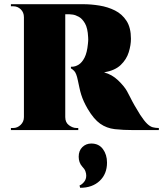

<svg xmlns="http://www.w3.org/2000/svg" viewBox="-20 -620 777 915"><path d="M283 -600H376Q414 -600 454 -593.5Q494 -587 528 -570Q562 -553 583 -520.5Q604 -488 604 -435Q604 -405 593.5 -371Q583 -337 555.5 -310.5Q528 -284 476 -275Q514 -265 543 -237Q572 -209 585 -186Q592 -174 600.5 -156.5Q609 -139 621 -118Q633 -97 648 -73Q667 -44 681 -30.5Q695 -17 708 -13.5Q721 -10 737 -10V0H619Q566 0 527 -4.5Q488 -9 457.5 -30.5Q427 -52 398 -101Q387 -120 379.5 -136.5Q372 -153 367 -169Q362 -185 358.5 -202Q355 -219 351 -237Q344 -272 333 -282.5Q322 -293 318 -294V-302Q319 -302 320 -302Q321 -302 323 -302Q339 -302 355 -312Q371 -322 383 -345.5Q395 -369 399 -411Q399 -414 400 -422Q401 -430 400 -443Q398 -486 385 -508.5Q372 -531 355.5 -540Q339 -549 326 -550.5Q313 -552 311 -552Q309 -552 306.5 -552Q304 -552 290 -552Q289 -552 287.5 -564Q286 -576 284.5 -588Q283 -600 283 -600ZM291 -600V0H94V-600ZM97 -62 96 0H32V-10Q34 -10 36.5 -10Q39 -10 43 -10Q63 -10 78.5 -25Q94 -40 94 -62ZM97 -538H94Q94 -561 79 -575.5Q64 -590 44 -590Q40 -590 37 -590Q34 -590 32 -590V-600H96ZM289 -62H291Q291 -36 309 -23Q327 -10 344 -10Q344 -10 347 -10Q350 -10 353 -10V0H290ZM355 127Q355 98 372.5 81Q390 64 415 64Q451 64 470.5 90.5Q490 117 490 155Q490 209 455 242Q420 275 362 275L359 264Q371 259 381 246.5Q391 234 391 217Q391 207 387 196Q383 185 372 174Q363 164 359 152Q355 140 355 127Z"/></svg>

Font: Cinzel Black
Style: Regular
Weight: 900
Designer: Natanael Gama
Version: Version 2.000